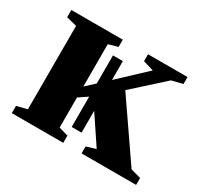

<svg xmlns="http://www.w3.org/2000/svg" viewBox="-103 -600 783 740"><g transform="rotate(30 288.0 -229.5)"><path d="M292 -303.7 409.7 -414.1 362.8 -428.2V-459H538.6V-428.2L489.7 -416L356 -295.4L529.8 -43L574.7 -30.8V0H332V-30.8L374 -43.9L292 -166.5V-69.3H248V-204.1L209 -177.7V-43.9L250.5 -32.2V0H21.5V-32.2L67.9 -43.9V-415L21.5 -426.8V-459H250.5V-426.8L209 -415V-226.6L248 -262.7V-387.7H292Z"/></g></svg>

Font: Liberation Serif
Style: Bold
Weight: 700
Designer: Steve Matteson
Foundry: Ascender Corporation
Version: Version 2.1.5